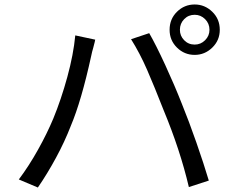

<svg xmlns="http://www.w3.org/2000/svg" viewBox="-20 -830 1040 857"><path d="M849 -631Q876 -631 895.5 -650.5Q915 -670 915 -697Q915 -725 895.5 -744.5Q876 -764 849 -764Q821 -764 802 -744.5Q783 -725 783 -697Q783 -670 802 -650.5Q821 -631 849 -631ZM849 -810Q894 -810 927.5 -777.5Q961 -745 961 -697Q961 -650 927.5 -617.5Q894 -585 849 -585Q803 -585 770 -617.5Q737 -650 737 -697Q737 -745 770 -777.5Q803 -810 849 -810ZM316 -672 405 -653Q405 -650 396 -616Q391 -600 387 -580Q343 -379 296 -268Q269 -198 230 -126Q191 -54 149 7L64 -29Q109 -89 149.5 -161.5Q190 -234 218 -301Q253 -386 280.5 -486.5Q308 -587 316 -672ZM565 -655 646 -682Q676 -630 717.5 -540Q759 -450 792 -366Q823 -290 856.5 -194Q890 -98 912 -24L823 5Q784 -161 710 -339Q669 -444 636.5 -518.5Q604 -593 565 -655Z"/></svg>

Font: Merged Yaku Han JP
Style: Regular
Weight: 400
Designer: Ryoko NISHIZUKA 西塚涼子 (kana, bopomofo & ideographs); Paul D. Hunt (Latin, Greek & Cyrillic); Sandoll Communications 산돌커뮤니
Foundry: Adobe
Version: Version 2.004